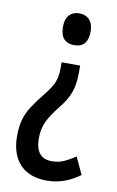

<svg xmlns="http://www.w3.org/2000/svg" viewBox="-84 -654 502 827"><g transform="rotate(10 166.5 -240.0)"><path d="M237 -354Q237 -304 224 -268Q211 -232 179 -193Q147 -153 131.5 -121Q116 -89 116 -47Q116 41 188 41Q216 41 240 30.5Q264 20 290 2L325 77Q257 127 182 127Q104 127 63 83Q22 39 22 -40Q22 -83 31 -113.5Q40 -144 58.5 -172.5Q77 -201 106 -237Q136 -274 146 -299.5Q156 -325 156 -363V-386H237ZM256 -538Q256 -468 195 -468Q167 -468 151 -485Q135 -502 135 -538Q135 -573 151.5 -590Q168 -607 195 -607Q223 -607 239.5 -589Q256 -571 256 -538Z"/></g></svg>

Font: Noto Sans Malayalam UI ExtraCondensed Medium
Style: Regular
Weight: 500
Width: 2
Designer: Jelle Bosma - Monotype Design Team
Foundry: Monotype Imaging Inc.
Version: Version 2.104; ttfautohint (v1.8.4.7-5d5b)